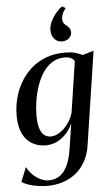

<svg xmlns="http://www.w3.org/2000/svg" viewBox="-66 -841 657 1133"><g transform="rotate(-5 262.0 -274.0)"><path d="M425 30Q417 85.5 394 126.5Q371 167.5 336.8 194.8Q302.5 222 260 235.8Q217.5 249.5 170.5 249.5Q141.5 249.5 112.5 245.2Q83.5 241 58.5 232.8Q33.5 224.5 17 212.5L51 128Q63 152 83.5 172.5Q104 193 129.2 205.5Q154.5 218 179 218Q215 218 242.5 200Q270 182 288.5 144.2Q307 106.5 316.5 47.5L340 -106Q327.5 -76 304.2 -49.2Q281 -22.5 249.2 -6Q217.5 10.5 179.5 10.5Q134 10.5 98.5 -10.2Q63 -31 43 -73.2Q23 -115.5 23 -179.5Q23 -231.5 36 -281.8Q49 -332 74.8 -376Q100.5 -420 138.5 -453.5Q176.5 -487 226.5 -506Q276.5 -525 338 -525Q372 -525 397 -518.8Q422 -512.5 442.5 -501.5L508.5 -521ZM393 -469Q387 -481.5 372.5 -489Q358 -496.5 335 -496.5Q292.5 -496.5 260.5 -476Q228.5 -455.5 205.5 -420.8Q182.5 -386 168 -343Q153.5 -300 146.5 -254.8Q139.5 -209.5 139.5 -168Q139.5 -133 145 -108.2Q150.5 -83.5 160.5 -68.2Q170.5 -53 184 -46Q197.5 -39 213.5 -39Q240.5 -39 267.8 -57Q295 -75 316.5 -104.8Q338 -134.5 347.5 -169ZM328 -592Q301 -592 283.2 -612Q265.5 -632 265.5 -662.5Q265.5 -690.5 279.2 -717.8Q293 -745 311.8 -766.5Q330.5 -788 345.5 -798H346.5L365 -787V-783.5Q352.5 -770 346.2 -753.2Q340 -736.5 340 -724Q340 -712 344.5 -702.5Q349 -693 363 -682.5Q372.5 -675.5 379.2 -666.2Q386 -657 386 -642.5Q386 -627 378 -615.5Q370 -604 357.2 -598Q344.5 -592 331 -592Z"/></g></svg>

Font: Merriweather 120pt Medium
Style: Italic
Weight: 500
Italic angle: -7.8°
Version: Version 2.101